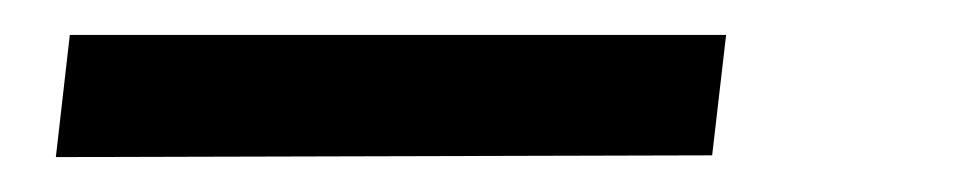

<svg xmlns="http://www.w3.org/2000/svg" viewBox="-20 27 546 110"><path d="M396 47H20L12 117L388 116Z"/></svg>

Font: United Sans
Style: Italic
Weight: 400
Italic angle: -8°
Designer: Pablo Impallari, Rodrigo Fuenzalida (Modified by Dan O. Williams)
Version: Version 1.000;PS 001.000;hotconv 1.0.88;makeotf.lib2.5.64775